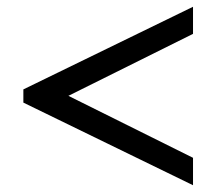

<svg xmlns="http://www.w3.org/2000/svg" viewBox="-20 -615 648 567"><path d="M49 -312V-351L550 -595V-515L182 -332L550 -149V-68Z"/></svg>

Font: Trirong
Style: Bold
Weight: 700
Designer: Katatrad Team
Foundry: CadsonDemak
Version: Version 1.001